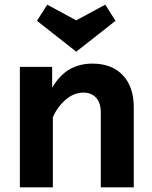

<svg xmlns="http://www.w3.org/2000/svg" viewBox="-20 -801 652 821"><path d="M65 0V-515H203V-426Q235 -480 277.5 -504.5Q320 -529 375 -529Q458 -529 505 -479.5Q552 -430 552 -342V0H411V-320Q411 -361 391 -383Q371 -405 337 -405Q296 -405 260.5 -374.5Q225 -344 206 -299V0ZM306 -580 138 -712 182 -781 306 -714 430 -781 474 -712Z"/></svg>

Font: Secular One
Style: Regular
Weight: 400
Designer: Michal Sahar
Foundry: Hagilda
Version: Version 1.002; ttfautohint (v1.8.4.7-5d5b);gftools[0.9.29]